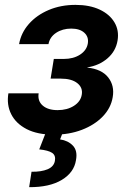

<svg xmlns="http://www.w3.org/2000/svg" viewBox="-20 -547 534 791"><path d="M201.7 7.8Q134.3 7.8 89.8 -15.1Q45.4 -38.1 26.1 -76.7Q6.8 -115.2 14.6 -162.6H139.2Q134.3 -130.9 156 -112.1Q177.7 -93.3 217.3 -93.3Q256.8 -93.3 284.7 -111.1Q312.5 -128.9 316.9 -157.2Q321.8 -186 298.3 -204.6Q274.9 -223.1 230 -223.1H188.5L201.7 -304.2H243.2Q282.2 -304.2 309.6 -321.8Q336.9 -339.4 341.8 -367.7Q346.2 -395 327.4 -412.1Q308.6 -429.2 273.4 -429.2Q237.8 -429.2 211.4 -411.9Q185.1 -394.5 179.7 -365.2H58.6Q66.9 -412.1 99.1 -448.5Q131.3 -484.9 180.9 -505.9Q230.5 -526.9 291 -526.9Q349.1 -526.9 390.4 -507.6Q431.6 -488.3 451.4 -455.1Q471.2 -421.9 464.4 -380.4Q457 -335.9 422.6 -306.4Q388.2 -276.9 339.8 -269.5V-268.6Q398.9 -262.2 425.8 -228Q452.6 -193.8 444.3 -146.5Q437 -102.1 403.3 -67.1Q369.6 -32.2 317.4 -12.2Q265.1 7.8 201.7 7.8ZM169.4 -2.9H239.3L227.5 27.3Q260.7 32.2 280.5 53.2Q300.3 74.2 293 112.8Q285.2 163.6 234.6 194.1Q184.1 224.6 100.1 224.1L109.9 160.6Q150.4 161.1 176 150.4Q201.7 139.6 206.1 116.2Q210.4 93.3 194.8 82.8Q179.2 72.3 141.6 68.4Z"/></svg>

Font: Inter Display Semi Bold
Style: Italic
Weight: 600
Italic angle: -9.39999°
Designer: Rasmus Andersson
Foundry: rsms
Version: Version 4.000;git-4fc901f